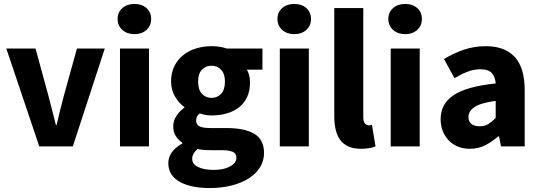

<svg xmlns="http://www.w3.org/2000/svg" viewBox="-20 -742 2738 973"><path d="M179 0 12 -496H160L224 -262Q234 -225 243.5 -186.5Q253 -148 263 -109H267Q276 -148 285.5 -186.5Q295 -225 305 -262L370 -496H511L349 0Z M588 0V-496H735V0ZM661 -569Q624 -569 600 -590.5Q576 -612 576 -646Q576 -680 600 -701Q624 -722 661 -722Q699 -722 722.5 -701Q746 -680 746 -646Q746 -612 722.5 -590.5Q699 -569 661 -569Z M1041 211Q997 211 959.5 203.5Q922 196 893.5 181Q865 166 849 142Q833 118 833 85Q833 25 904 -15V-19Q884 -32 871 -52Q858 -72 858 -103Q858 -130 874 -154.5Q890 -179 914 -196V-200Q888 -218 867.5 -251.5Q847 -285 847 -329Q847 -374 864 -407.5Q881 -441 909.5 -463.5Q938 -486 975 -497Q1012 -508 1052 -508Q1096 -508 1129 -496H1310V-389H1231Q1238 -378 1242.5 -361Q1247 -344 1247 -324Q1247 -281 1232 -249.5Q1217 -218 1190.5 -197.5Q1164 -177 1128.5 -167Q1093 -157 1052 -157Q1023 -157 992 -167Q982 -159 978 -151Q974 -143 974 -130Q974 -111 990.5 -102Q1007 -93 1049 -93H1129Q1221 -93 1269.5 -63.5Q1318 -34 1318 33Q1318 72 1298.5 104.5Q1279 137 1243 160.5Q1207 184 1156 197.5Q1105 211 1041 211ZM1052 -246Q1081 -246 1100.5 -266.5Q1120 -287 1120 -329Q1120 -368 1100.5 -388.5Q1081 -409 1052 -409Q1023 -409 1003.5 -389Q984 -369 984 -329Q984 -287 1003.5 -266.5Q1023 -246 1052 -246ZM1064 119Q1114 119 1146 101.5Q1178 84 1178 58Q1178 35 1158.5 27Q1139 19 1102 19H1051Q1025 19 1009 17.5Q993 16 981 13Q954 37 954 62Q954 90 984 104.5Q1014 119 1064 119Z M1398 0V-496H1545V0ZM1471 -569Q1434 -569 1410 -590.5Q1386 -612 1386 -646Q1386 -680 1410 -701Q1434 -722 1471 -722Q1509 -722 1532.5 -701Q1556 -680 1556 -646Q1556 -612 1532.5 -590.5Q1509 -569 1471 -569Z M1809 12Q1771 12 1745 0Q1719 -12 1703.5 -33.5Q1688 -55 1681 -85.5Q1674 -116 1674 -154V-701H1821V-148Q1821 -125 1829.5 -116Q1838 -107 1847 -107Q1852 -107 1855.5 -107Q1859 -107 1865 -109L1883 0Q1871 5 1852.5 8.5Q1834 12 1809 12Z M1960 0V-496H2107V0ZM2033 -569Q1996 -569 1972 -590.5Q1948 -612 1948 -646Q1948 -680 1972 -701Q1996 -722 2033 -722Q2071 -722 2094.5 -701Q2118 -680 2118 -646Q2118 -612 2094.5 -590.5Q2071 -569 2033 -569Z M2361 12Q2327 12 2299.5 0.5Q2272 -11 2253 -31.5Q2234 -52 2223.5 -79Q2213 -106 2213 -138Q2213 -216 2279 -260Q2345 -304 2492 -319Q2490 -352 2472.5 -371.5Q2455 -391 2414 -391Q2382 -391 2350.5 -379Q2319 -367 2283 -346L2230 -443Q2278 -472 2330.5 -490Q2383 -508 2442 -508Q2538 -508 2588.5 -453.5Q2639 -399 2639 -284V0H2519L2509 -51H2505Q2473 -23 2438 -5.5Q2403 12 2361 12ZM2411 -102Q2436 -102 2454 -113Q2472 -124 2492 -144V-231Q2414 -220 2384 -199Q2354 -178 2354 -149Q2354 -125 2369.5 -113.5Q2385 -102 2411 -102Z"/></svg>

Font: TypoPRO Source Sans Pro
Style: Bold
Weight: 700
Designer: Paul D. Hunt
Foundry: Adobe Systems Incorporated
Version: Version 2.020;PS 2.000;hotconv 1.0.86;makeotf.lib2.5.63406